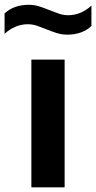

<svg xmlns="http://www.w3.org/2000/svg" viewBox="-58 -800 411 820"><path d="M76 0V-545.5H218V0ZM229.5 -652Q204.5 -652 182 -659.5Q159.5 -667 138.5 -675.5Q119 -683.5 100 -690Q81 -696.5 61 -696.5Q6.5 -696.5 -38.5 -655.5V-742.5Q1 -779.5 64.5 -779.5Q89.5 -779.5 112 -772Q134.5 -764.5 155.5 -756Q175 -748 194 -741.5Q213 -735 233 -735Q287.5 -735 332.5 -776V-689Q293 -652 229.5 -652Z"/></svg>

Font: Encode Sans Exp SmBold
Style: Regular
Weight: 600
Width: 7
Designer: Multiple Designers
Foundry: Impallari Type
Version: Version 3.002; ttfautohint (v1.8.3) -l 8 -r 50 -G 200 -x 14 